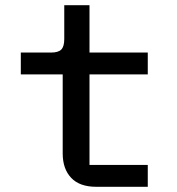

<svg xmlns="http://www.w3.org/2000/svg" viewBox="-20 -718 680 738"><path d="M221 -128V-432H60V-516H176Q204 -516 215.5 -527.5Q227 -539 227 -568V-698H324V-516H548V-432H324V-84H548V0H350Q286 0 253.5 -34.5Q221 -69 221 -128Z"/></svg>

Font: Writer Medium
Style: Regular
Weight: 500
Monospace: yes
Designer: Mike Abbink, Paul van der Laan, Pieter van Rosmalen
Foundry: Bold Monday
Version: Version 2.001 2020